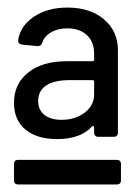

<svg xmlns="http://www.w3.org/2000/svg" viewBox="-20 -728 367 508"><path d="M17 -456Q17 -506 54.5 -536Q92 -566 156 -566H224Q229 -566 229 -570V-587Q229 -617 210 -635Q191 -653 158 -653Q133 -653 115 -642.5Q97 -632 92 -615Q88 -605 79 -606L38 -610Q27 -612 28 -622Q34 -660 70 -684Q106 -708 158 -708Q219 -708 255.5 -676.5Q292 -645 292 -596V-377Q292 -372 289 -369Q286 -366 281 -366H239Q235 -366 232 -369Q229 -372 229 -377V-391Q229 -394 227 -394.5Q225 -395 223 -393Q193 -360 131 -360Q78 -360 47.5 -385Q17 -410 17 -456ZM17 -294Q17 -305 28 -305H289Q300 -305 300 -294V-251Q300 -240 289 -240H28Q17 -240 17 -251ZM143 -411Q179 -411 204 -430Q229 -449 229 -478V-512Q229 -516 224 -516H164Q124 -516 102.5 -502Q81 -488 81 -461Q81 -437 97.5 -424Q114 -411 143 -411Z"/></svg>

Font: Barlow GEO Semi Bold
Style: Regular
Weight: 600
Designer: Jeremy Tribby
Foundry: Tribby Type
Version: Version 1.408